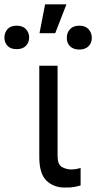

<svg xmlns="http://www.w3.org/2000/svg" viewBox="-104 -844 436 871"><path d="M74.2 -545.9H157.2V-134.8Q157.7 -96.7 177.7 -85.9Q197.8 -75.2 219.7 -75.2Q231 -75.2 243.7 -77.6Q256.3 -80.1 261.7 -82V-2.9Q251 0.5 233.6 3.9Q216.3 7.3 190.4 6.8Q140.1 7.3 106.9 -24.4Q73.7 -56.2 74.2 -134.8ZM75.2 -693.4 100.6 -824.2H197.3L146.5 -693.4ZM-84 -673.8Q-84 -695.8 -70.1 -711.7Q-56.2 -727.5 -28.3 -727.5Q-1 -727.5 13.7 -711.7Q28.3 -695.8 28.3 -673.8Q28.3 -651.4 13.7 -636.2Q-1 -621.1 -28.3 -621.1Q-56.2 -621.1 -70.1 -636.2Q-84 -651.4 -84 -673.8ZM199.2 -671.9Q198.7 -695.3 213.4 -711.4Q228 -727.5 255.9 -727.5Q283.2 -727.5 297.9 -711.4Q312.5 -695.3 312.5 -671.9Q312.5 -649.4 297.9 -634.5Q283.2 -619.6 255.9 -619.1Q228 -619.6 213.4 -634.5Q198.7 -649.4 199.2 -671.9Z"/></svg>

Font: Inter
Style: Regular
Weight: 400
Designer: Rasmus Andersson
Foundry: rsms
Version: Version 4.000;git-8c9346024